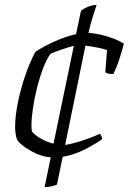

<svg xmlns="http://www.w3.org/2000/svg" viewBox="-20 -636 520 775"><path d="M160 119 185 -1Q155 -3 126.5 -16Q98 -29 77 -44.5Q56 -60 49 -72Q45 -83 43 -96Q41 -109 41 -122Q41 -169 53 -226Q65 -283 84 -337Q103 -391 123 -427Q139 -438 165.5 -452Q192 -466 223.5 -478.5Q255 -491 287 -498L307 -593Q340 -616 370 -616Q361 -590 352 -560Q343 -530 337 -503Q361 -502 389 -495.5Q417 -489 441.5 -479Q466 -469 480 -460Q472 -428 460.5 -393.5Q449 -359 437 -337Q416 -337 405 -344L412 -434Q399 -439 373 -444Q347 -449 325 -452L243 -51Q265 -54 293 -62.5Q321 -71 346 -80.5Q371 -90 383 -96Q386 -93 389 -87Q392 -81 392 -74Q367 -56 323.5 -33.5Q280 -11 233 -3L210 109Q187 119 160 119ZM109 -105Q122 -89 147 -75.5Q172 -62 196 -56L278 -451Q254 -445 225.5 -435Q197 -425 184 -419Q168 -397 154 -360.5Q140 -324 129.5 -282Q119 -240 113 -199.5Q107 -159 107 -129Q107 -123 107.5 -116.5Q108 -110 109 -105Z"/></svg>

Font: Texturina Thin
Style: Italic
Weight: 100
Italic angle: -11°
Designer: Guillermo Torres Carreño
Foundry: Omnibus-Type
Version: Version 1.002; ttfautohint (v1.8.3)